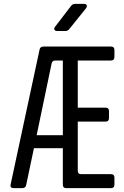

<svg xmlns="http://www.w3.org/2000/svg" viewBox="-20 -970 640 990"><path d="M51 0Q30 0 35 -20L184 -714Q187 -730 204 -730H552Q570 -730 570 -712V-676Q570 -658 552 -658H381V-415H524Q542 -415 542 -397V-361Q542 -343 524 -343H381V-90Q381 -72 398 -72H552Q570 -72 570 -54V-18Q570 0 552 0H322Q304 0 304 -18V-206H155L115 -16Q112 0 95 0ZM169 -273H304V-658H266Q249 -658 246 -642ZM275 -810Q265 -810 261 -816Q257 -822 264 -832L346 -939Q354 -950 367 -950H413Q424 -950 427 -943.5Q430 -937 424 -928L338 -821Q330 -810 316 -810Z"/></svg>

Font: Pitagon Sans Mono Light
Style: Regular
Weight: 300
Monospace: yes
Designer: Travis Tran
Foundry: Pitagon
Version: Version 1.001; ttfautohint (v1.8.4.7-5d5b);gftools[0.9.26]